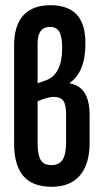

<svg xmlns="http://www.w3.org/2000/svg" viewBox="-20 -709 396 735"><path d="M178 6Q104 6 69 -35.5Q34 -77 34 -160V-534Q34 -612 69.5 -650.5Q105 -689 173 -689Q240 -689 273.5 -653.5Q307 -618 307 -543Q307 -487 291.5 -449Q276 -411 246 -391V-390Q284 -384 303.5 -354Q323 -324 323 -268V-162Q323 -81 286 -37.5Q249 6 178 6ZM177 -77Q207 -77 220 -98Q233 -119 233 -163V-273Q233 -309 222 -323.5Q211 -338 186 -338Q172 -338 155.5 -333Q139 -328 124 -321V-161Q124 -117 135.5 -97Q147 -77 177 -77ZM124 -390 157 -402Q187 -413 202.5 -444Q218 -475 218 -526Q218 -569 207 -587.5Q196 -606 171 -606Q148 -606 136 -590.5Q124 -575 124 -541Z"/></svg>

Font: Sofia Sans Extra Condensed SemiBold
Style: Regular
Weight: 600
Designer: Botio Nikoltchev, Ani Petrova
Foundry: lettersoup
Version: Version 4.101